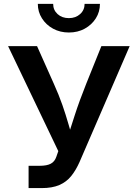

<svg xmlns="http://www.w3.org/2000/svg" viewBox="-20 -964 706 984"><path d="M126.5 0V-114.3H183.1Q220.2 -114.3 240.2 -125Q260.3 -135.7 268.6 -160.2L278.8 -189.5L21.5 -727.5H169.9L255.9 -534.7Q281.7 -477.5 299.6 -426.3Q317.4 -375 330.8 -328.1Q344.2 -281.2 357.4 -237.3H319.3Q338.9 -298.3 362.8 -372.6Q386.7 -446.8 421.9 -534.7L499.5 -727.5H644.5L387.7 -133.8Q369.1 -91.8 345 -61.8Q320.8 -31.7 284.4 -15.9Q248 0 193.4 0ZM333 -797.4Q288.1 -797.4 252.2 -816.9Q216.3 -836.4 195.1 -869.9Q173.8 -903.3 173.8 -944.3H252.4Q252.4 -912.6 275.1 -891.8Q297.9 -871.1 333 -871.1Q367.7 -871.1 390.6 -891.8Q413.6 -912.6 413.6 -944.3H492.2Q492.2 -903.3 471.2 -870.1Q450.2 -836.9 414.3 -817.1Q378.4 -797.4 333 -797.4Z"/></svg>

Font: Inter 17pt SemiBold
Style: Regular
Weight: 600
Version: Version 4.001;git-66647c0bb